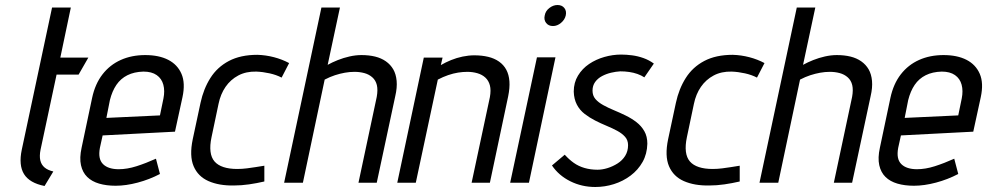

<svg xmlns="http://www.w3.org/2000/svg" viewBox="-20 -730 3943 767"><path d="M142 -132 206 -432H294L333 -500H221L263 -700H188L67 -132Q54 -70 76 -34.5Q98 1 158 13L193 -45Q171 -50 158 -61Q145 -72 141 -89.5Q137 -107 142 -132Z M379 -139 390 -189 679 -204 709 -342Q721 -398 705 -435Q689 -472 652 -491Q615 -510 560 -510Q506 -510 462.5 -490.5Q419 -471 389.5 -433Q360 -395 348 -339L306 -140Q297 -99 303.5 -70Q310 -41 328.5 -23Q347 -5 376 3.5Q405 12 442 12Q483 12 530 -0.5Q577 -13 619 -35L603 -96Q563 -78 525.5 -66Q488 -54 454 -54Q434 -54 418 -59Q402 -64 391.5 -74.5Q381 -85 378 -101Q375 -117 379 -139ZM633 -337 619 -269 405 -259 419 -330Q428 -366 445 -391Q462 -416 489 -429.5Q516 -443 553 -444Q586 -444 606 -430Q626 -416 632.5 -391.5Q639 -367 633 -337Z M1105 -420 1135 -478Q1107 -493 1074.5 -501.5Q1042 -510 1008 -511Q941 -511 894.5 -486.5Q848 -462 820.5 -418.5Q793 -375 781 -319L750 -174Q736 -107 753.5 -66Q771 -25 813 -6.5Q855 12 914 11Q944 11 975 6.5Q1006 2 1036 -5V-68Q1036 -68 1026.5 -66.5Q1017 -65 1001.5 -62.5Q986 -60 966.5 -57.5Q947 -55 928 -55Q896 -55 873 -62.5Q850 -70 837 -85Q824 -100 821 -124.5Q818 -149 825 -182L853 -315Q861 -354 881 -383Q901 -412 932 -428.5Q963 -445 1004 -444Q1030 -443 1057 -437Q1084 -431 1105 -420Z M1289 -471 1338 -700H1264L1115 0H1190L1277 -412Q1298 -423 1318 -429.5Q1338 -436 1357.5 -439.5Q1377 -443 1396 -443Q1417 -443 1435.5 -438Q1454 -433 1467.5 -421Q1481 -409 1485.5 -390Q1490 -371 1485 -343L1412 0H1485L1559 -346Q1567 -380 1564.5 -407Q1562 -434 1551 -453Q1540 -472 1521.5 -485Q1503 -498 1478.5 -504Q1454 -510 1424 -510Q1401 -510 1376.5 -504.5Q1352 -499 1329.5 -490Q1307 -481 1289 -471Z M1937 -342 1864 0H1937L2010 -345Q2017 -379 2015 -405.5Q2013 -432 2002.5 -451.5Q1992 -471 1973.5 -484Q1955 -497 1930 -503Q1905 -509 1875 -509Q1852 -509 1828 -504Q1804 -499 1782 -490Q1760 -481 1741 -470L1748 -500H1673L1567 0H1641L1729 -412Q1750 -423 1770.5 -430Q1791 -437 1810 -440Q1829 -443 1847 -443Q1868 -443 1887 -437.5Q1906 -432 1919 -420Q1932 -408 1937 -389Q1942 -370 1937 -342Z M2018 0H2093L2199 -501H2125ZM2207 -710Q2190 -710 2174.5 -698Q2159 -686 2156 -668Q2152 -651 2161.5 -638.5Q2171 -626 2189 -626Q2206 -626 2221 -638.5Q2236 -651 2240 -668Q2244 -686 2234.5 -698Q2225 -710 2207 -710Z M2554 -421 2592 -476Q2573 -490 2550.5 -498Q2528 -506 2505 -509Q2482 -512 2461 -512Q2428 -512 2394.5 -502.5Q2361 -493 2333.5 -474.5Q2306 -456 2289 -428Q2272 -400 2272 -364Q2273 -334 2284.5 -312Q2296 -290 2315.5 -275Q2335 -260 2357.5 -248.5Q2380 -237 2403 -227.5Q2426 -218 2445.5 -207.5Q2465 -197 2477 -183.5Q2489 -170 2489 -150Q2489 -126 2477.5 -107.5Q2466 -89 2447 -77Q2428 -65 2407 -58.5Q2386 -52 2367 -52Q2339 -52 2315 -59Q2291 -66 2272 -79.5Q2253 -93 2236 -112L2185 -69Q2212 -29 2258 -6Q2304 17 2358 17Q2396 17 2432.5 5.5Q2469 -6 2499 -28.5Q2529 -51 2547 -83Q2565 -115 2566 -156Q2566 -185 2554 -206Q2542 -227 2522.5 -242Q2503 -257 2479.5 -268.5Q2456 -280 2433 -289.5Q2410 -299 2390 -310Q2370 -321 2358.5 -334.5Q2347 -348 2347 -368Q2347 -388 2357.5 -402.5Q2368 -417 2385 -426Q2402 -435 2421 -439.5Q2440 -444 2458 -445Q2476 -445 2493.5 -442.5Q2511 -440 2526.5 -434.5Q2542 -429 2554 -421Z M3004 -420 3034 -478Q3006 -493 2973.5 -501.5Q2941 -510 2907 -511Q2840 -511 2793.5 -486.5Q2747 -462 2719.5 -418.5Q2692 -375 2680 -319L2649 -174Q2635 -107 2652.5 -66Q2670 -25 2712 -6.5Q2754 12 2813 11Q2843 11 2874 6.5Q2905 2 2935 -5V-68Q2935 -68 2925.5 -66.5Q2916 -65 2900.5 -62.5Q2885 -60 2865.5 -57.5Q2846 -55 2827 -55Q2795 -55 2772 -62.5Q2749 -70 2736 -85Q2723 -100 2720 -124.5Q2717 -149 2724 -182L2752 -315Q2760 -354 2780 -383Q2800 -412 2831 -428.5Q2862 -445 2903 -444Q2929 -443 2956 -437Q2983 -431 3004 -420Z M3188 -471 3237 -700H3163L3014 0H3089L3176 -412Q3197 -423 3217 -429.5Q3237 -436 3256.5 -439.5Q3276 -443 3295 -443Q3316 -443 3334.5 -438Q3353 -433 3366.5 -421Q3380 -409 3384.5 -390Q3389 -371 3384 -343L3311 0H3384L3458 -346Q3466 -380 3463.5 -407Q3461 -434 3450 -453Q3439 -472 3420.5 -485Q3402 -498 3377.5 -504Q3353 -510 3323 -510Q3300 -510 3275.5 -504.5Q3251 -499 3228.5 -490Q3206 -481 3188 -471Z M3568 -139 3579 -189 3868 -204 3898 -342Q3910 -398 3894 -435Q3878 -472 3841 -491Q3804 -510 3749 -510Q3695 -510 3651.5 -490.5Q3608 -471 3578.5 -433Q3549 -395 3537 -339L3495 -140Q3486 -99 3492.5 -70Q3499 -41 3517.5 -23Q3536 -5 3565 3.5Q3594 12 3631 12Q3672 12 3719 -0.5Q3766 -13 3808 -35L3792 -96Q3752 -78 3714.5 -66Q3677 -54 3643 -54Q3623 -54 3607 -59Q3591 -64 3580.5 -74.5Q3570 -85 3567 -101Q3564 -117 3568 -139ZM3822 -337 3808 -269 3594 -259 3608 -330Q3617 -366 3634 -391Q3651 -416 3678 -429.5Q3705 -443 3742 -444Q3775 -444 3795 -430Q3815 -416 3821.5 -391.5Q3828 -367 3822 -337Z"/></svg>

Font: Advent Pro Medium
Style: Italic
Weight: 500
Italic angle: -12°
Version: Version 3.000